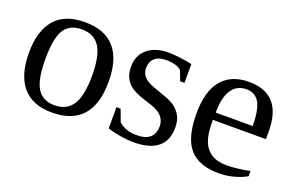

<svg xmlns="http://www.w3.org/2000/svg" viewBox="-68 -710 1468 959"><g transform="rotate(20 666.5 -230.5)"><path d="M461.9 -231.9Q461.9 9.8 247.1 9.8Q143.6 9.8 90.8 -52.2Q38.1 -114.3 38.1 -231.9Q38.1 -348.1 90.8 -409.7Q143.6 -471.2 251 -471.2Q355.5 -471.2 408.7 -410.9Q461.9 -350.6 461.9 -231.9ZM374 -231.9Q374 -337.4 343.3 -384.8Q312.5 -432.1 247.1 -432.1Q183.1 -432.1 154.5 -386.7Q126 -341.3 126 -231.9Q126 -121.1 155 -75Q184.1 -28.8 247.1 -28.8Q311.5 -28.8 342.8 -76.7Q374 -124.5 374 -231.9Z M853 -128.9Q853 -60.5 809.8 -25.4Q766.6 9.8 682.1 9.8Q647.9 9.8 606.7 2.7Q565.4 -4.4 542 -13.2V-126H564L587.9 -62Q624.5 -28.8 683.1 -28.8Q777.8 -28.8 777.8 -109.9Q777.8 -169.4 703.1 -194.8L659.7 -209Q610.4 -225.1 587.9 -241.7Q565.4 -258.3 553.2 -282.5Q541 -306.6 541 -340.8Q541 -401.4 582.3 -436.3Q623.5 -471.2 693.8 -471.2Q744.1 -471.2 819.8 -456.1V-356H796.9L776.4 -409.2Q750.5 -432.1 694.8 -432.1Q655.3 -432.1 634.5 -412.6Q613.8 -393.1 613.8 -359.9Q613.8 -332 632.6 -313Q651.4 -293.9 689.5 -281.2Q761.2 -256.8 783.2 -245.6Q805.2 -234.4 820.6 -218Q835.9 -201.7 844.5 -180.7Q853 -159.7 853 -128.9Z M1016.1 -231V-222.2Q1016.1 -154.8 1031 -117.4Q1045.9 -80.1 1076.9 -60.5Q1107.9 -41 1158.2 -41Q1184.6 -41 1220.7 -45.4Q1256.8 -49.8 1280.3 -55.2V-27.8Q1256.8 -12.7 1216.6 -1.5Q1176.3 9.8 1134.3 9.8Q1027.3 9.8 977.8 -47.9Q928.2 -105.5 928.2 -232.9Q928.2 -353 978.5 -412.1Q1028.8 -471.2 1122.1 -471.2Q1298.3 -471.2 1298.3 -271V-231ZM1122.1 -432.1Q1071.3 -432.1 1044.2 -391.1Q1017.1 -350.1 1017.1 -270H1213.4Q1213.4 -357.4 1190.9 -394.8Q1168.5 -432.1 1122.1 -432.1Z"/></g></svg>

Font: Times New Roman
Style: Regular
Weight: 400
Designer: Steve Matteson
Foundry: Ascender Corporation
Version: Version 2.00.3